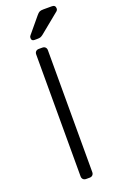

<svg xmlns="http://www.w3.org/2000/svg" viewBox="-168 -925 607 971"><g transform="rotate(-20 135.5 -440.0)"><path d="M94 0ZM135 0H116Q106 0 100 -6Q94 -12 94 -22V-678Q94 -688 100 -694Q106 -700 116 -700H135Q145 -700 151 -694Q157 -688 157 -678V-22Q157 -12 151 -6Q145 0 135 0ZM206 -880H252Q271 -880 271 -861Q271 -854 266 -849L157 -760Q149 -754 143 -752Q137 -750 126 -750H111Q95 -750 95 -766Q95 -774 100 -779L169 -862Q178 -873 185 -876.5Q192 -880 206 -880Z"/></g></svg>

Font: Hezaedrus Light
Style: Regular
Weight: 300
Designer: Hubert & Fischer
Foundry: Hubert & Fischer
Version: Version 1.10;September 3, 2019;FontCreator 11.5.0.2425 64-bi